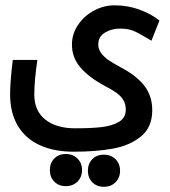

<svg xmlns="http://www.w3.org/2000/svg" viewBox="-20 -570 640 722"><path d="M18 -216Q18 -261.5 28 -344.5H120.5Q109 -267.5 109 -214Q109 -153 150.5 -120.2Q192 -87.5 263 -87.5Q320.5 -87.5 360 -91.8Q399.5 -96 426.2 -111.2Q453 -126.5 453 -157.5Q453 -179 443.5 -194.2Q434 -209.5 418.2 -220.8Q402.5 -232 375 -246.5Q314 -279 282.2 -316.5Q250.5 -354 250.5 -402Q250.5 -442.5 273.5 -476.5Q296.5 -510.5 333.5 -530.2Q370.5 -550 411 -550Q460.5 -550 505.5 -533.5Q550.5 -517 579.5 -492.5L549.5 -417L527 -430Q502.5 -444.5 490 -450.5Q477.5 -456.5 464 -459.5Q450.5 -462.5 431 -462.5Q399.5 -462.5 374.5 -447.2Q349.5 -432 349.5 -403Q349.5 -384.5 361.2 -369.2Q373 -354 390 -342.8Q407 -331.5 433.5 -317L444.5 -311Q497 -282 524.8 -244.8Q552.5 -207.5 552.5 -155.5Q552.5 -91.5 510.2 -57Q468 -22.5 404 -11Q340 0.5 257.5 0.5Q183.5 0.5 129.8 -24Q76 -48.5 47 -97Q18 -145.5 18 -216ZM167.5 69.5Q167.5 43 184.2 26Q201 9 227.5 9Q254 9 271.2 26Q288.5 43 288.5 69.5Q288.5 96 271.2 113Q254 130 227.5 130Q201 130 184.2 113Q167.5 96 167.5 69.5ZM310.5 72Q310.5 45.5 327.2 28.5Q344 11.5 370.5 11.5Q397 11.5 414.2 28.5Q431.5 45.5 431.5 72Q431.5 98.5 414.2 115.5Q397 132.5 370.5 132.5Q344 132.5 327.2 115.5Q310.5 98.5 310.5 72Z"/></svg>

Font: JuliaMono
Style: Bold
Weight: 700
Monospace: yes
Designer: cormullion
Foundry: corm
Version: Version 0.055; ttfautohint (v1.8.4)